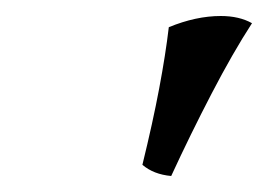

<svg xmlns="http://www.w3.org/2000/svg" viewBox="-20 -742 340 240"><path d="M194 -522Q172 -524 158 -536Q171 -589 179 -631.5Q187 -674 191 -708Q225 -722 256 -722Q279 -722 295 -713Q271 -676 244.5 -625Q218 -574 194 -522Z"/></svg>

Font: Vollkorn
Style: Italic
Weight: 400
Italic angle: -11°
Designer: Friedrich Althausen
Foundry: Friedrich Althausen
Version: Version 5.001